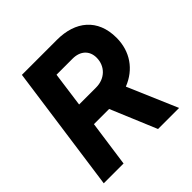

<svg xmlns="http://www.w3.org/2000/svg" viewBox="-192 -904 1063 1063"><g transform="rotate(-45 339.0 -372.5)"><path d="M28 0H183L221 -270H340L453 0H618L493 -292C590 -330 648 -413 648 -520C648 -668 550 -745 407 -745H132ZM240 -405 268 -610H394C454 -610 492 -575 492 -520C492 -453 442 -405 373 -405Z"/></g></svg>

Font: Mluvka ExtraBold
Style: Italic
Weight: 800
Italic angle: -8°
Designer: Modified by Jiří Krblich, Original typeface by Gumpita Rahayu
Foundry: Gumpita Rahayu & Jiří Krblich
Version: Version 2.000;Glyphs 3.1.1 (3134)